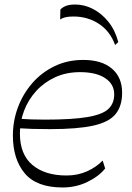

<svg xmlns="http://www.w3.org/2000/svg" viewBox="-20 -821 584 849"><path d="M257 8Q142 8 89.5 -54.5Q37 -117 37 -222Q37 -286 59 -345.5Q81 -405 122 -452.5Q163 -500 220.5 -528Q278 -556 348 -556Q430 -556 475 -517.5Q520 -479 520 -411Q520 -352 491 -316.5Q462 -281 392.5 -265.5Q323 -250 201 -250Q156 -250 123.5 -251Q91 -252 61 -254V-296Q90 -294 119 -293Q148 -292 177 -292Q301 -292 367.5 -303.5Q434 -315 459.5 -339.5Q485 -364 485 -404Q485 -449 445 -475.5Q405 -502 334 -502Q273 -502 224 -479.5Q175 -457 140 -418.5Q105 -380 86.5 -331.5Q68 -283 68 -231Q68 -138 123.5 -91.5Q179 -45 274 -45Q324 -45 365 -63.5Q406 -82 434 -111L445 -76Q417 -41 366.5 -16.5Q316 8 257 8ZM489 -622Q467 -683 417.5 -715.5Q368 -748 305 -748Q284 -748 270.5 -745Q257 -742 246 -735L247 -779Q258 -790 273 -795.5Q288 -801 313 -801Q353 -801 391 -781.5Q429 -762 459 -725Q489 -688 503 -635Z"/></svg>

Font: Savate ExtraLight
Style: Italic
Weight: 200
Italic angle: -11°
Designer: Max Esnée
Foundry: Plomb Type
Version: Version 2.000